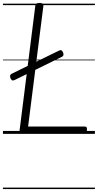

<svg xmlns="http://www.w3.org/2000/svg" viewBox="-20 -910 665 1305"><path d="M138 0Q110 0 113 -23L220 -871Q221 -881 227.5 -885.5Q234 -890 249 -890Q263 -890 269.5 -885.5Q276 -881 275 -871L171 -50H556Q566 -50 569 -44Q572 -38 571 -25Q570 -12 565 -6Q560 0 551 0ZM79 -366Q69 -361 63 -364Q57 -367 51 -378Q48 -388 49 -396Q50 -404 60 -409L381 -566Q391 -571 397 -568Q403 -565 408 -555Q418 -532 401 -524ZM0 365H625V375H0ZM0 -20H625V0H0ZM0 -505H625V-500H0ZM0 -885H625V-875H0Z"/></svg>

Font: Playwrite GB S Guides
Style: Italic
Weight: 400
Italic angle: -7.01216°
Designer: Veronika Burian, José Scaglione
Foundry: TypeTogether
Version: Version 1.002